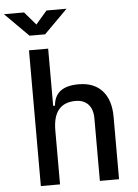

<svg xmlns="http://www.w3.org/2000/svg" viewBox="-96 -985 744 1032"><g transform="rotate(-5 275.5 -469.0)"><path d="M400.4 0V-336.9Q400.4 -386.2 376 -412.8Q351.6 -439.5 307.6 -439.5Q185.5 -439.5 185.5 -291L155.3 -423.8H195.3Q199.7 -476.1 233.4 -501.7Q267.1 -527.3 332 -527.3Q414.1 -527.3 459 -477.5Q503.9 -427.7 503.9 -336.9V0ZM82 0V-732.4H185.5V0ZM91.8 -810.5 -35.2 -937.5H73.2L138.7 -861.3H128.9L194.3 -937.5H302.7L175.8 -810.5Z"/></g></svg>

Font: Cascadia Mono PL
Style: Regular
Weight: 400
Monospace: yes
Designer: Aaron Bell
Foundry: Saja Typeworks
Version: Version 2102.003